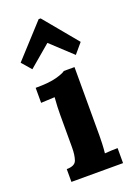

<svg xmlns="http://www.w3.org/2000/svg" viewBox="-119 -638 484 688"><g transform="rotate(-20 123.0 -294.0)"><path d="M30.8 -48.8Q62 -48.8 68.6 -67.3Q75.2 -85.8 75.2 -115.5V-240.2Q75.2 -254.1 75.9 -271.5Q76.6 -289 78.1 -305.8Q66.4 -305.1 49.9 -304.5Q33.4 -304 25.7 -303.3V-360.5Q77.4 -360.5 105.2 -368.2Q133.1 -375.9 141.2 -382.8H181.9V-121Q181.9 -110.4 181.2 -91.1Q180.4 -71.9 178.6 -55Q190.3 -56.1 205 -56.7Q219.7 -57.2 227.7 -57.2V0H30.8ZM119.9 -588.2H127.6L233.6 -460.2L201.3 -422.1L120.6 -497.2H119.9L37.4 -427.2L5.9 -463.5Z"/></g></svg>

Font: Parastoo
Style: Regular
Weight: 400
Foundry: Saber Rastikerdar (saber.rastikerdar@gmail.com)
Version: Version 3.000